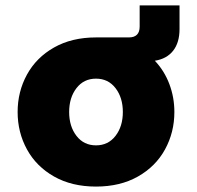

<svg xmlns="http://www.w3.org/2000/svg" viewBox="-20 -678 727 708"><path d="M642 -571Q642 -521 618.5 -491Q595 -461 551 -454Q586 -417 604.5 -368Q623 -319 623 -265Q623 -190 588.5 -127Q554 -64 488.5 -27Q423 10 334 10Q245 10 179.5 -27Q114 -64 79.5 -127Q45 -190 45 -265Q45 -340 79.5 -403Q114 -466 179.5 -503Q245 -540 334 -540H455Q495 -540 495 -580V-658H642ZM433 -265Q433 -318 406 -353Q379 -388 334 -388Q289 -388 262 -353Q235 -318 235 -265Q235 -212 262 -177Q289 -142 334 -142Q379 -142 406 -177Q433 -212 433 -265Z"/></svg>

Font: Be Vietnam Black
Style: Regular
Weight: 900
Designer: Lam Bao; Tony Le; Vietanh Nguyen
Foundry: Yellow Type Foundry
Version: Version 5.000